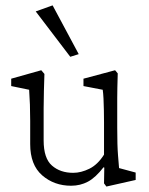

<svg xmlns="http://www.w3.org/2000/svg" viewBox="-20 -681 553 711"><path d="M420.9 -58.6 482.4 -42V-14.6L374 9.8L365.2 -2L366.2 -60.5L363.3 -61.5Q334 -23.4 305.7 -8.3Q277.3 6.8 243.2 6.8Q180.7 6.8 136.2 -31.7Q91.8 -70.3 91.8 -147.5V-233.4Q91.8 -264.6 90.8 -293.5Q89.8 -322.3 87.9 -348.6L21.5 -362.3V-389.6L132.8 -420.9L144.5 -407.2Q143.6 -376 142.6 -345.2Q141.6 -314.5 141.6 -279.3V-161.1Q141.6 -94.7 172.4 -67.9Q203.1 -41 251 -41Q280.3 -41 311 -56.2Q341.8 -71.3 365.2 -108.4V-228.5Q365.2 -250 364.7 -272.5Q364.3 -294.9 363.3 -315.4Q362.3 -335.9 360.4 -348.6L289.1 -362.3V-389.6L406.2 -420.9L416 -409.2Q415 -377.9 414.6 -356.9Q414.1 -335.9 414.1 -317.4Q414.1 -298.8 414.1 -274.4V-209Q414.1 -140.6 417 -106.4Q419.9 -72.3 420.9 -58.6ZM240.2 -470.7 112.3 -638.7 174.8 -661.1 271.5 -480.5Z"/></svg>

Font: Crimson Pro ExtraLight
Style: Regular
Weight: 250
Designer: Jacques Le Bailly
Foundry: Baron von Fonthausen
Version: Version 1.003